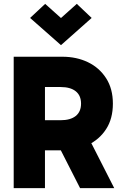

<svg xmlns="http://www.w3.org/2000/svg" viewBox="-20 -975 633 995"><path d="M51 0V-681H303Q377 -681 436 -652.5Q495 -624 530 -569.5Q565 -515 565 -438Q565 -360 530 -306Q495 -252 436 -224Q377 -196 303 -196H176V-352H294Q345 -352 372.5 -374Q400 -396 400 -438Q400 -480 372.5 -502Q345 -524 294 -524H175L213 -559V0ZM395 0 255 -275H432L572 0ZM296 -741 136 -882 214 -955 328 -853H264L378 -955L455 -882Z"/></svg>

Font: Gabarito ExtraBold
Style: Regular
Weight: 800
Designer: Leandro Assis / Alvaro Franca / Felipe Casaprima
Foundry: Naipe Foundry
Version: Version 1.000